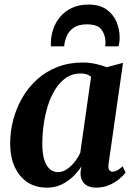

<svg xmlns="http://www.w3.org/2000/svg" viewBox="-20 -830 604 860"><path d="M466.5 -97.5Q463.5 -77 469 -69Q474.5 -61 484.5 -61Q493.5 -61 504.2 -66.5Q515 -72 529.5 -85L542.5 -57Q535 -46.5 516.8 -30.5Q498.5 -14.5 471.5 -2Q444.5 10.5 410.5 10.5Q376.5 10.5 358.2 -7.5Q340 -25.5 340.5 -56.5L344.5 -84.5Q330 -61.5 307.8 -39.8Q285.5 -18 256.2 -3.8Q227 10.5 190.5 10.5Q138 10.5 101.2 -14.8Q64.5 -40 45 -84.5Q25.5 -129 25.5 -187Q25.5 -241.5 39.5 -294Q53.5 -346.5 80.2 -392.8Q107 -439 146.5 -474.5Q186 -510 237.5 -530Q289 -550 351.5 -550Q379.5 -550 408 -543.8Q436.5 -537.5 458 -529L531 -548.5ZM388 -486.5Q380 -493 368.5 -497Q357 -501 342 -501Q304.5 -501 276.2 -481.8Q248 -462.5 227.5 -429.8Q207 -397 194.2 -356Q181.5 -315 175.5 -271Q169.5 -227 169.5 -185.5Q169.5 -142.5 178.2 -114.5Q187 -86.5 203 -72.8Q219 -59 239.5 -59Q254.5 -59 269 -66Q283.5 -73 296.5 -85.2Q309.5 -97.5 320.5 -113Q331.5 -128.5 339.5 -145.5ZM208 -622.5Q208 -627 207.8 -631Q207.5 -635 208 -640.5Q208.5 -670.5 218.8 -700.5Q229 -730.5 249.8 -755Q270.5 -779.5 302 -794.5Q333.5 -809.5 376.5 -809.5Q426 -809.5 456.8 -787.8Q487.5 -766 501.8 -732.2Q516 -698.5 516 -661Q516 -649 514.5 -639.5Q513 -630 511 -622.5H451Q451.5 -627 452 -632Q452.5 -637 452.5 -644Q451 -676.5 433.5 -698.8Q416 -721 368.5 -721Q332 -721 310.2 -706Q288.5 -691 278.8 -668.2Q269 -645.5 267.5 -622.5Z"/></svg>

Font: Merriweather 60pt
Style: Bold Italic
Weight: 700
Italic angle: -7.8°
Version: Version 2.101